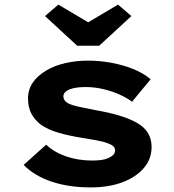

<svg xmlns="http://www.w3.org/2000/svg" viewBox="-20 -806 758 836"><path d="M374 10Q280 10 205 -15Q130 -40 83 -88L181 -176Q216 -143 268 -125Q320 -107 381 -107Q400 -107 418 -109Q436 -111 450 -117Q464 -123 472.5 -131Q481 -139 481 -152Q481 -171 452 -181Q433 -189 403 -194.5Q373 -200 341 -205Q280 -215 235 -228Q190 -241 158 -263Q132 -283 117 -310.5Q102 -338 102 -377Q102 -416 122.5 -446Q143 -476 179.5 -498Q216 -520 263.5 -531Q311 -542 363 -542Q413 -542 463 -533Q513 -524 557.5 -506.5Q602 -489 636 -461L555 -363Q531 -381 498 -395.5Q465 -410 427.5 -418.5Q390 -427 353 -427Q334 -427 317 -425Q300 -423 286 -418Q272 -413 264 -405Q256 -397 256 -386Q256 -378 260.5 -370.5Q265 -363 275 -357Q292 -348 324 -341Q356 -334 398 -326Q467 -314 516 -297.5Q565 -281 595 -259Q618 -241 629 -218Q640 -195 640 -166Q640 -113 605.5 -73.5Q571 -34 512 -12Q453 10 374 10ZM316 -607 176 -736 234 -786 379 -700H349L494 -786L552 -736L412 -607Z"/></svg>

Font: Lexend Mega
Style: Bold
Weight: 700
Version: Version 1.007